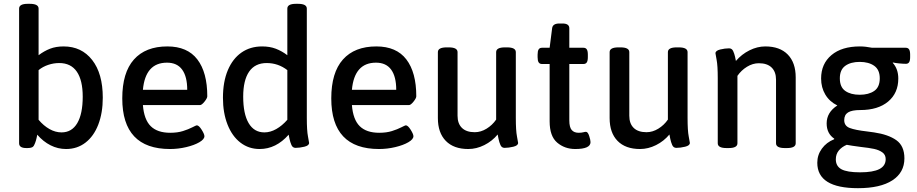

<svg xmlns="http://www.w3.org/2000/svg" viewBox="-20 -773 4801 1005"><path d="M175 -68Q169 -33 159 -14Q155 -5 147 -1.5Q139 2 124 2H118Q80 2 80 -23V-728Q80 -753 125 -753H136Q182 -753 182 -728V-484Q211 -506 242 -518Q273 -530 313 -530Q407 -530 462.5 -459Q518 -388 518 -262Q518 -182 494.5 -121Q471 -60 427.5 -26.5Q384 7 326 7Q283 7 244.5 -12.5Q206 -32 175 -68ZM413 -267Q413 -353 382 -398Q351 -443 290 -443Q261 -443 232.5 -433.5Q204 -424 182 -406V-146Q208 -115 239 -97.5Q270 -80 302 -80Q356 -80 384.5 -128.5Q413 -177 413 -267Z M620 -258Q620 -393 681 -461.5Q742 -530 856 -530Q961 -530 1013 -462Q1065 -394 1065 -269Q1065 -259 1050.5 -241Q1036 -223 1027 -223H728Q734 -147 769 -112.5Q804 -78 871 -78Q909 -78 937.5 -87Q966 -96 986.5 -106.5Q1007 -117 1010 -117Q1021 -117 1035.5 -94Q1050 -71 1050 -60Q1050 -44 1023.5 -28.5Q997 -13 955 -3Q913 7 870 7Q620 7 620 -258ZM960 -303Q960 -372 933.5 -408.5Q907 -445 854 -445Q741 -445 728 -303Z M1147 -261Q1147 -345 1172.5 -405.5Q1198 -466 1244 -498Q1290 -530 1352 -530Q1392 -530 1423.5 -518Q1455 -506 1484 -484V-728Q1484 -753 1529 -753H1540Q1586 -753 1586 -728V-156Q1586 -89 1592 -59Q1598 -29 1598 -25Q1598 -11 1573 -5Q1548 1 1527 1Q1512 1 1505.5 -14Q1499 -29 1495.5 -45.5Q1492 -62 1491 -68Q1425 7 1339 7Q1282 7 1238.5 -26.5Q1195 -60 1171 -121Q1147 -182 1147 -261ZM1484 -146V-406Q1436 -443 1376 -443Q1315 -443 1284 -398Q1253 -353 1253 -267Q1253 -177 1281.5 -128.5Q1310 -80 1364 -80Q1395 -80 1426 -97.5Q1457 -115 1484 -146Z M1714 -258Q1714 -393 1775 -461.5Q1836 -530 1950 -530Q2055 -530 2107 -462Q2159 -394 2159 -269Q2159 -259 2144.5 -241Q2130 -223 2121 -223H1822Q1828 -147 1863 -112.5Q1898 -78 1965 -78Q2003 -78 2031.5 -87Q2060 -96 2080.5 -106.5Q2101 -117 2104 -117Q2115 -117 2129.5 -94Q2144 -71 2144 -60Q2144 -44 2117.5 -28.5Q2091 -13 2049 -3Q2007 7 1964 7Q1714 7 1714 -258ZM2054 -303Q2054 -372 2027.5 -408.5Q2001 -445 1948 -445Q1835 -445 1822 -303Z M2272 -155V-500Q2272 -525 2318 -525H2329Q2375 -525 2375 -500V-167Q2375 -126 2398 -103.5Q2421 -81 2465 -81Q2497 -81 2527 -99.5Q2557 -118 2577 -147V-500Q2577 -525 2623 -525H2634Q2680 -525 2680 -500V-156Q2680 -89 2686 -59Q2692 -29 2692 -25Q2692 -11 2667 -5Q2642 1 2621 1Q2606 1 2599.5 -14Q2593 -29 2589.5 -46Q2586 -63 2585 -69Q2556 -34 2515 -13.5Q2474 7 2431 7Q2355 7 2313.5 -35.5Q2272 -78 2272 -155Z M2857 -138V-438H2817Q2805 -438 2799.5 -446.5Q2794 -455 2794 -474V-487Q2794 -506 2799.5 -514.5Q2805 -523 2817 -523H2857L2870 -625Q2873 -650 2908 -650H2924Q2960 -650 2960 -625V-523H3034Q3046 -523 3051.5 -514.5Q3057 -506 3057 -487V-474Q3057 -455 3051.5 -446.5Q3046 -438 3034 -438H2960V-143Q2960 -107 2972.5 -92.5Q2985 -78 3009 -78Q3023 -78 3032.5 -80.5Q3042 -83 3047 -83Q3057 -83 3064 -61.5Q3071 -40 3071 -29Q3071 7 2991 7Q2936 7 2896.5 -26.5Q2857 -60 2857 -138Z M3171 -155V-500Q3171 -525 3217 -525H3228Q3274 -525 3274 -500V-167Q3274 -126 3297 -103.5Q3320 -81 3364 -81Q3396 -81 3426 -99.5Q3456 -118 3476 -147V-500Q3476 -525 3522 -525H3533Q3579 -525 3579 -500V-156Q3579 -89 3585 -59Q3591 -29 3591 -25Q3591 -11 3566 -5Q3541 1 3520 1Q3505 1 3498.5 -14Q3492 -29 3488.5 -46Q3485 -63 3484 -69Q3455 -34 3414 -13.5Q3373 7 3330 7Q3254 7 3212.5 -35.5Q3171 -78 3171 -155Z M3737 -23V-364Q3737 -430 3731 -460Q3725 -490 3725 -494Q3725 -508 3750 -514Q3775 -520 3796 -520Q3811 -520 3817.5 -506Q3824 -492 3827.5 -476Q3831 -460 3832 -454Q3862 -489 3903 -509.5Q3944 -530 3986 -530Q4062 -530 4103.5 -487.5Q4145 -445 4145 -368V-23Q4145 2 4099 2H4088Q4042 2 4042 -23V-356Q4042 -397 4019 -419.5Q3996 -442 3952 -442Q3920 -442 3890 -423.5Q3860 -405 3840 -376V-23Q3840 2 3794 2H3783Q3737 2 3737 -23Z M4258 79Q4258 38 4282 5Q4306 -28 4346 -44L4347 -47Q4307 -74 4307 -127Q4307 -185 4363 -221Q4322 -241 4300 -278Q4278 -315 4278 -362Q4278 -439 4332 -484.5Q4386 -530 4481 -530Q4510 -530 4545 -523H4721Q4733 -523 4738.5 -514.5Q4744 -506 4744 -487V-474Q4744 -455 4738.5 -447Q4733 -439 4722 -439Q4708 -439 4687 -441Q4666 -443 4654 -446L4653 -444Q4682 -412 4682 -362Q4682 -286 4629 -241.5Q4576 -197 4483 -197Q4439 -197 4419 -184.5Q4399 -172 4399 -144Q4399 -114 4428 -103Q4457 -92 4518 -85L4555 -80Q4630 -69 4672 -39Q4714 -9 4714 56Q4714 130 4651 171Q4588 212 4471 212Q4258 212 4258 79ZM4585 -363Q4585 -408 4556 -428.5Q4527 -449 4480 -449Q4433 -449 4404.5 -428.5Q4376 -408 4376 -363Q4376 -317 4404.5 -297Q4433 -277 4480 -277Q4527 -277 4556 -297Q4585 -317 4585 -363ZM4616 60Q4616 37 4598.5 24.5Q4581 12 4555.5 6.5Q4530 1 4485 -4Q4432 -11 4412 -15Q4386 -4 4370.5 15Q4355 34 4355 61Q4355 97 4384.5 113Q4414 129 4482 129Q4550 129 4583 112Q4616 95 4616 60Z"/></svg>

Font: Asap-Medium
Style: Regular
Weight: 500
Designer: Pablo Cosgaya
Foundry: Omnibus-Type
Version: Version 2.000; ttfautohint (v1.8)